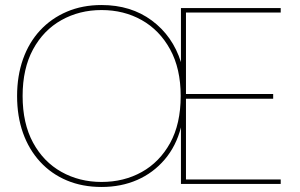

<svg xmlns="http://www.w3.org/2000/svg" viewBox="-20 -732 1195 764"><path d="M384 12Q308 12 246 -14Q184 -40 139.5 -88.5Q95 -137 71.5 -203Q48 -269 48 -350Q48 -430 71.5 -496.5Q95 -563 139.5 -611Q184 -659 246 -685.5Q308 -712 384 -712Q501 -712 584 -650.5Q667 -589 700 -485V-700H1097V-682H720V-358H1067V-339H720V-18H1097V0H700V-225Q681 -151 635.5 -97.5Q590 -44 526 -16Q462 12 384 12ZM384 -8Q473 -8 544 -47.5Q615 -87 657 -163Q699 -239 699 -350Q699 -459 657 -535.5Q615 -612 544 -652Q473 -692 384 -692Q296 -692 224.5 -652Q153 -612 111.5 -535.5Q70 -459 70 -350Q70 -241 111.5 -164.5Q153 -88 224.5 -48Q296 -8 384 -8Z"/></svg>

Font: DM Sans 24pt Thin
Style: Regular
Weight: 250
Designer: Colophon Foundry, Jonny Pinhorn
Foundry: Colophon Foundry
Version: Version 4.004;gftools[0.9.30]